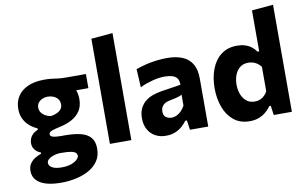

<svg xmlns="http://www.w3.org/2000/svg" viewBox="-91 -930 2116 1318"><g transform="rotate(-10 967.0 -271.0)"><path d="M239 204.5Q182.5 204.5 144.2 195Q106 185.5 83.5 169.2Q61 153 51.2 132.2Q41.5 111.5 41.5 89.5Q41.5 56.5 57.5 35.2Q73.5 14 95.2 2Q117 -10 133.5 -15V-25Q123 -27.5 110.2 -36.5Q97.5 -45.5 88 -61Q78.5 -76.5 78.5 -99Q78.5 -115.5 84.8 -131Q91 -146.5 104.5 -159.5Q118 -172.5 140 -181.5V-191.5Q124 -198 105.5 -210Q87 -222 70.5 -240.8Q54 -259.5 43.5 -285.5Q33 -311.5 33 -346.5Q33 -393 56.2 -430.8Q79.5 -468.5 126.8 -490.5Q174 -512.5 246 -512.5Q274 -512.5 295 -509.8Q316 -507 338.5 -504Q361 -501 395 -501H532V-402.5Q485.5 -402.5 443 -402.5Q400.5 -402.5 356.5 -402.5L395.5 -464.5Q427.5 -443.5 442.8 -411.8Q458 -380 458 -339.5Q458 -291 436.5 -258Q415 -225 378.2 -205Q341.5 -185 296.5 -175.5Q255 -166.5 235 -159Q215 -151.5 215 -136.5Q215 -127 223.5 -121.5Q232 -116 250 -113.8Q268 -111.5 296.5 -111.5H316.5Q380 -111.5 425.5 -100.5Q471 -89.5 495.2 -61.5Q519.5 -33.5 519.5 16Q519.5 67.5 494.5 103.5Q469.5 139.5 428 161.8Q386.5 184 337.2 194.2Q288 204.5 239 204.5ZM257.5 101.5Q299 101.5 326.2 91Q353.5 80.5 366.8 66.8Q380 53 380 43Q380 30.5 371.8 21.5Q363.5 12.5 340.5 7.8Q317.5 3 274 3H258.5Q238 4 217.2 10.8Q196.5 17.5 182.8 29Q169 40.5 169 55.5Q169 64.5 174.2 72.8Q179.5 81 190 87.5Q200.5 94 217.5 97.8Q234.5 101.5 257.5 101.5ZM243.5 -258.5Q256.5 -259.5 271.2 -264Q286 -268.5 299 -276.2Q312 -284 320 -296.2Q328 -308.5 328 -325.5Q328 -348.5 316 -363.5Q304 -378.5 285.5 -386Q267 -393.5 246.5 -393.5Q226.5 -393.5 209 -386Q191.5 -378.5 180.5 -364.2Q169.5 -350 169.5 -330Q169.5 -310.5 180 -295.8Q190.5 -281 207.2 -271.5Q224 -262 243.5 -258.5Z M611 0Q611 -53.5 611 -103.8Q611 -154 611 -216V-493.5Q611 -554.5 611 -614.2Q611 -674 611 -733L760.5 -746Q760.5 -687 760.5 -624.8Q760.5 -562.5 760.5 -493.5V-216Q760.5 -154 760.5 -103.8Q760.5 -53.5 760.5 0Z M1001 12Q958 12 926 -6Q894 -24 876 -56.8Q858 -89.5 858 -134.5Q858 -177 873 -205.8Q888 -234.5 911.8 -252.5Q935.5 -270.5 963.8 -280Q992 -289.5 1019 -294L1158 -315.5Q1159 -344.5 1147 -360.8Q1135 -377 1112.2 -383.5Q1089.5 -390 1058 -390Q1041 -390 1021 -387.2Q1001 -384.5 979.2 -379Q957.5 -373.5 934.2 -365.5Q911 -357.5 887.5 -346L880.5 -473.5Q899 -480 923 -487Q947 -494 975 -499.8Q1003 -505.5 1034.2 -509Q1065.5 -512.5 1098.5 -512.5Q1161 -512.5 1205.2 -494.2Q1249.5 -476 1273 -437Q1296.5 -398 1296.5 -335Q1296.5 -310.5 1296.5 -275Q1296.5 -239.5 1296.5 -211.5V-164Q1296.5 -126 1296.5 -85.8Q1296.5 -45.5 1296.5 0H1169L1159.5 -66.5H1148Q1134.5 -47.5 1114 -29.2Q1093.5 -11 1065.2 0.5Q1037 12 1001 12ZM1060.5 -103.5Q1078 -103.5 1095.5 -111.8Q1113 -120 1128 -135.2Q1143 -150.5 1154 -171.5V-248Q1148 -243.5 1138.8 -239.8Q1129.5 -236 1111.8 -231.8Q1094 -227.5 1062.5 -221Q1044.5 -217.5 1031.5 -209Q1018.5 -200.5 1011.2 -187.2Q1004 -174 1004 -156Q1004 -127.5 1021.2 -115.5Q1038.5 -103.5 1060.5 -103.5Z M1585.5 13.5Q1517 13.5 1472.5 -23.5Q1428 -60.5 1406.5 -120.5Q1385 -180.5 1385 -250Q1385 -324.5 1407.8 -384Q1430.5 -443.5 1475.5 -478Q1520.5 -512.5 1587 -512.5Q1616.5 -512.5 1641.5 -504.8Q1666.5 -497 1685.8 -482.5Q1705 -468 1718.5 -448H1730.5V-493.5Q1730.5 -554.5 1730.5 -613.8Q1730.5 -673 1730.5 -733L1879.5 -746Q1879.5 -687 1879.5 -624.8Q1879.5 -562.5 1879.5 -493.5V-216Q1879.5 -154 1879.5 -103.8Q1879.5 -53.5 1879.5 0H1753L1744 -65.5H1733.5Q1715.5 -40 1693.2 -22.5Q1671 -5 1644.2 4.2Q1617.5 13.5 1585.5 13.5ZM1642 -113.5Q1662.5 -113.5 1679.2 -120.5Q1696 -127.5 1708.8 -140Q1721.5 -152.5 1730.5 -169.5V-339.5Q1720.5 -353.5 1706.8 -363.5Q1693 -373.5 1676.5 -378.8Q1660 -384 1642.5 -384Q1607.5 -384 1584.2 -365.5Q1561 -347 1549.2 -316.2Q1537.5 -285.5 1537.5 -249Q1537.5 -214 1548.8 -183.2Q1560 -152.5 1583.2 -133Q1606.5 -113.5 1642 -113.5Z"/></g></svg>

Font: Commissioner Thin
Style: Bold
Weight: 700
Version: Version 1.001;gftools[0.9.23]